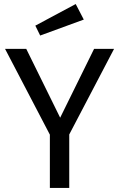

<svg xmlns="http://www.w3.org/2000/svg" viewBox="-20 -931 590 951"><path d="M5 -689 227 -264V0H323V-265L545 -689H446L278 -348L110 -689ZM155 -804 179 -755 395 -834 355 -911Z"/></svg>

Font: FiraGO Unicode
Style: Regular
Weight: 400
Designer: bBox Type
Foundry: bBox Type GmbH
Version: Version 1.001;PS 001.001;hotconv 1.0.88;makeotf.lib2.5.64775